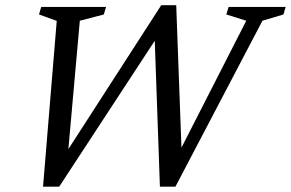

<svg xmlns="http://www.w3.org/2000/svg" viewBox="-20 -709 1115 736"><path d="M924 -629.5 847.5 -653.5 856.5 -682.5H1075L1066.5 -653.5L986 -629.5L652.5 6.5H593L572 -588L601.5 -596L207 6.5H145L197.5 -629L129.5 -653.5L138 -682.5H386.5L378 -653.5L286 -629.5L238 -91.5H212.5L598 -689H655.5L678 -78L636 -65.5Z"/></svg>

Font: Newsreader
Style: Italic
Weight: 400
Italic angle: -17°
Designer: Hugues Gentile
Foundry: Production Type
Version: Version 1.003